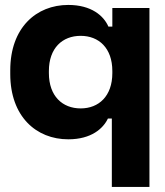

<svg xmlns="http://www.w3.org/2000/svg" viewBox="-20 -538 653 758"><path d="M570 -506.5H423.5V-433H408C389.5 -475.5 341 -518.5 249.5 -518.5C123.5 -518.5 20.5 -429 20.5 -260.5V-246C20.5 -78 123 12 249.5 12C341 12 387.5 -31 406 -70H421.5V200H570ZM298.5 -396.5C370 -396.5 423.5 -348.5 423.5 -257.5V-249.5C423.5 -158.5 370 -110 298.5 -110C226.5 -110 173 -158.5 173 -249.5V-257.5C173 -348.5 226.5 -396.5 298.5 -396.5Z"/></svg>

Font: MCL Standard Bold
Style: Regular
Weight: 700
Designer: Květoslav Bartoš
Foundry: Florian Karsten
Version: Version 1.001;Glyphs 3.2.3 (3260)